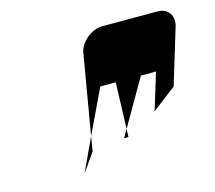

<svg xmlns="http://www.w3.org/2000/svg" viewBox="-73 -835 700 626"><g transform="rotate(-15 277.0 -521.5)"><path d="M239 -684 192 -409 263 -558H315L310 -402L400 -558H451L413 -434L494 -496L551 -684C561 -717 542 -746 508 -746H320C286 -746 249 -718 239 -684ZM140 -297 184 -360 192 -409ZM294 -375H309L310 -402Z"/></g></svg>

Font: bitstorm
Style: excnobl
Weight: 400
Version: Version 0.2